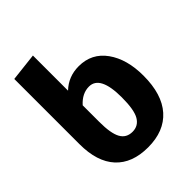

<svg xmlns="http://www.w3.org/2000/svg" viewBox="-218 -881 1020 1020"><g transform="rotate(-45 292.0 -371.0)"><path d="M339 -548Q436 -548 491.5 -470.5Q547 -393 547 -269Q547 -129 481.5 -55.5Q416 18 295 18Q176 18 112.5 -51Q49 -120 49 -252V-742L207 -760V-496Q261 -548 339 -548ZM295 -99Q339 -99 361.5 -137Q384 -175 384 -269Q384 -433 301 -433Q249 -433 207 -386V-261Q207 -175 228 -137Q249 -99 295 -99Z"/></g></svg>

Font: FiraGO
Style: Bold
Weight: 700
Designer: bBox Type
Foundry: bBox Type GmbH
Version: Version 1.001;PS 001.001;hotconv 1.0.88;makeotf.lib2.5.64775